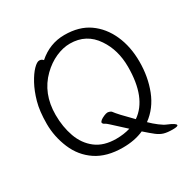

<svg xmlns="http://www.w3.org/2000/svg" viewBox="-173 -874 1092 1106"><g transform="rotate(-30 372.5 -321.0)"><path d="M511 -87Q623 -164 623 -371Q623 -483 568 -564Q508 -654 399 -654Q353 -654 304.5 -632.5Q256 -611 214 -570Q123 -481 123 -339Q123 -259 147 -192Q171 -125 223 -85Q275 -45 358 -45Q408 -45 451 -58L366 -136Q350 -151 341.5 -154.5Q333 -158 330 -167Q330 -181 365 -196Q379 -202 388 -202H391Q408 -199 414 -192Q433 -165 511 -87ZM223 -646Q299 -713 396.5 -713Q494 -713 559 -667.5Q624 -622 659.5 -543Q695 -464 695 -363.5Q695 -263 661.5 -177Q628 -91 558 -40Q581 -17 607.5 3Q634 23 650 29Q701 50 701 62Q701 71 666 71Q631 71 608.5 64.5Q586 58 563.5 40.5Q541 23 505 -9Q445 18 366 18Q259 18 189.5 -28.5Q120 -75 86.5 -155Q53 -235 53 -319.5Q53 -404 69.5 -462.5Q86 -521 110 -565Q134 -609 158 -633.5Q182 -658 197.5 -658Q213 -658 223 -646Z"/></g></svg>

Font: LXGW WenKai
Style: Regular
Weight: 400
Designer: LXGW / Fontworks Inc.
Foundry: LXGW / Fontworks Inc.
Version: Version 1.520; June 14, 2025